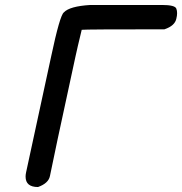

<svg xmlns="http://www.w3.org/2000/svg" viewBox="-20 -732 733 773"><path d="M133 21Q83 21 83 -21Q83 -29 85 -38L186 -505Q221 -670 237 -682Q260 -707 344 -712H632Q685 -712 690 -697Q693 -689 693 -679Q693 -669 690 -657Q684 -628 642 -614Q322 -614 309 -612Q291 -538 284 -505Q192 -81 181 -23Q175 6 133 21Z"/></svg>

Font: Bad Comic
Style: Italic
Weight: 400
Italic angle: -11°
Designer: GGBotNet
Foundry: GGBotNet
Version: 0.95